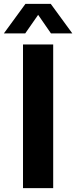

<svg xmlns="http://www.w3.org/2000/svg" viewBox="-58 -969 392 989"><path d="M60.5 0V-740H216V0ZM314.5 -797H204.5L138.5 -892.5L72 -797H-38L73 -949H203.5Z"/></svg>

Font: Encode Sans Semi Condensed
Style: Bold
Weight: 700
Width: 4
Designer: Multiple Designers
Foundry: Impallari Type
Version: Version 2.000